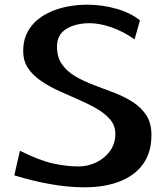

<svg xmlns="http://www.w3.org/2000/svg" viewBox="-20 -788 707 819"><path d="M340 11Q271 11 195 -2.5Q119 -16 41 -40L65 -145Q147 -104 205 -91Q263 -78 316 -78Q354 -78 390 -95Q426 -112 449 -143.5Q472 -175 472 -217Q472 -252 450.5 -277.5Q429 -303 394 -323.5Q359 -344 317.5 -362Q276 -380 234 -399Q192 -418 157 -441.5Q122 -465 100.5 -496Q79 -527 79 -570Q79 -622 102 -659.5Q125 -697 164 -721Q203 -745 251.5 -756.5Q300 -768 352 -768Q416 -768 477 -750.5Q538 -733 577 -701L554 -620Q506 -654 455.5 -671.5Q405 -689 363 -689Q303 -689 263.5 -665Q224 -641 223 -591Q223 -544 244.5 -513.5Q266 -483 302 -462Q338 -441 381 -425Q424 -409 467 -392.5Q510 -376 546 -353Q582 -330 604 -296.5Q626 -263 626 -212Q626 -138 590.5 -88.5Q555 -39 490.5 -14Q426 11 340 11Z"/></svg>

Font: Marhey
Style: Regular
Weight: 400
Designer: Nur Syamsi & Bustanul Arifin
Foundry: Namelatype
Version: Version 1.000; ttfautohint (v1.8.4.7-5d5b)